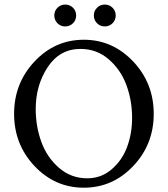

<svg xmlns="http://www.w3.org/2000/svg" viewBox="-20 -829 751 858"><path d="M339.8 -610.4Q247.1 -610.4 193.4 -529.3Q139.6 -448.2 139.6 -341.8Q139.6 -263.7 165 -194.3Q190.4 -125 244.1 -78.6Q297.9 -32.2 370.1 -32.2Q432.6 -32.2 479.5 -72.8Q526.4 -113.3 548.3 -173.3Q570.3 -233.4 570.3 -301.8Q570.3 -379.9 544.9 -448.7Q519.5 -517.6 465.8 -564Q412.1 -610.4 339.8 -610.4ZM134.3 -86.9Q43 -183.6 43 -320.3Q43 -457 134.3 -554.2Q225.6 -651.4 354.5 -651.4Q483.4 -651.4 575.2 -554.2Q667 -457 667 -320.3Q667 -183.6 575.2 -86.9Q483.4 9.8 354.5 9.8Q225.6 9.8 134.3 -86.9ZM413.6 -725.1Q399.4 -739.3 399.4 -759.8Q399.4 -780.3 413.6 -794.4Q427.7 -808.6 448.2 -808.6Q468.8 -808.6 482.9 -794.4Q497.1 -780.3 497.1 -759.8Q497.1 -739.3 482.9 -725.1Q468.8 -710.9 448.2 -710.9Q427.7 -710.9 413.6 -725.1ZM236.8 -725.1Q222.7 -739.3 222.7 -759.8Q222.7 -780.3 236.8 -794.4Q251 -808.6 271.5 -808.6Q292 -808.6 306.2 -794.4Q320.3 -780.3 320.3 -759.8Q320.3 -739.3 306.2 -725.1Q292 -710.9 271.5 -710.9Q251 -710.9 236.8 -725.1Z"/></svg>

Font: Crimson Text
Style: Regular
Weight: 400
Version: Version 0.13